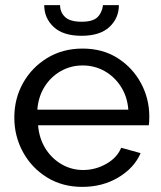

<svg xmlns="http://www.w3.org/2000/svg" viewBox="-20 -721 631 751"><path d="M302 10Q224 10 164 -27Q104 -64 70 -126Q36 -188 36 -261Q36 -335 70 -396Q104 -457 164.5 -494Q225 -531 303 -531Q382 -531 440.5 -493.5Q499 -456 531.5 -395.5Q564 -335 564 -265Q564 -243 562 -231H129Q133 -180 157.5 -140.5Q182 -101 221 -78.5Q260 -56 305 -56Q353 -56 395.5 -80Q438 -104 454 -143L530 -122Q505 -64 443 -27Q381 10 302 10ZM126 -292H482Q478 -343 453 -382Q428 -421 389 -443Q350 -465 303 -465Q257 -465 218 -443Q179 -421 154.5 -382Q130 -343 126 -292ZM299 -581Q227 -581 190 -615.5Q153 -650 153 -701H215Q215 -673 234.5 -654.5Q254 -636 299 -636Q343 -636 361 -653.5Q379 -671 383 -701H445Q445 -650 408 -615.5Q371 -581 299 -581Z"/></svg>

Font: Raleway Medium
Style: Regular
Weight: 500
Designer: Matt McInerney, Pablo Impallari, Rodrigo Fuenzalida
Foundry: Matt McInerney, Pablo Impallari, Rodrigo Fuenzalida
Version: Version 4.026